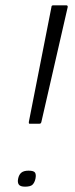

<svg xmlns="http://www.w3.org/2000/svg" viewBox="-20 -693 280 720"><path d="M91 -229Q89 -229 88.5 -230.5Q88 -232 88 -235L173 -667Q173 -670 174.5 -671.5Q176 -673 180 -673H229Q234 -673 234 -667L135 -235Q134 -232 132.5 -230.5Q131 -229 127 -229ZM113 -23Q110 -9 102.5 -1Q95 7 74 7Q56 7 50.5 -1Q45 -9 48 -23Q51 -38 60 -45.5Q69 -53 87 -53Q107 -53 111.5 -45.5Q116 -38 113 -23Z"/></svg>

Font: Glory Light
Style: Italic
Weight: 300
Italic angle: -12°
Version: Version 1.011